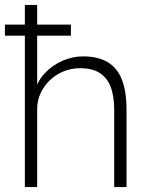

<svg xmlns="http://www.w3.org/2000/svg" viewBox="-28 -760 606 780"><path d="M-8 -615V-660H260V-615ZM73 -740H123V-400L111 -381Q122 -428 153 -461.5Q184 -495 225.5 -513Q267 -531 309 -531Q369 -531 408.5 -508Q448 -485 467 -437Q486 -389 486 -315V0H436V-313Q436 -371 421 -408.5Q406 -446 375.5 -464.5Q345 -483 298 -483Q261 -483 229 -469.5Q197 -456 173.5 -433Q150 -410 136.5 -380.5Q123 -351 123 -318V0H98Q97 0 91.5 0Q86 0 73 0Z"/></svg>

Font: Mach ExtraLight
Style: Regular
Weight: 250
Version: Version 1.002